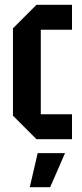

<svg xmlns="http://www.w3.org/2000/svg" viewBox="-20 -580 340 800"><path d="M34 -98V-462L132 -560H280V-456H150V-104H280V0H132ZM104 200 137 58H251L189 200Z"/></svg>

Font: Tektur Condensed Medium
Style: Regular
Weight: 500
Width: 3
Designer: Adam Jagosz
Foundry: Adam Jagosz
Version: Version 1.005;gftools[0.9.30]